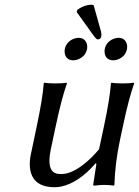

<svg xmlns="http://www.w3.org/2000/svg" viewBox="-20 -782 587 812"><path d="M376 -760.3 407.7 -647Q410.2 -635.7 407.7 -625Q404.3 -616.2 393.6 -615.2Q387.7 -615.2 376 -631.3Q375 -632.8 374.5 -633.3L304.2 -731.4L307.6 -741.2Q337.4 -761.2 364.3 -762.2Q370.1 -761.7 376 -760.3ZM253.9 -574.2Q260.3 -605 291 -617.7Q301.8 -621.6 311 -622.1Q339.8 -622.1 347.7 -595.2Q350.1 -584.5 348.1 -574.2Q341.3 -543 309.6 -530.8Q299.8 -527.3 291 -526.9Q261.2 -526.9 254.4 -553.7Q252 -564 253.9 -574.2ZM422.9 -574.2Q429.2 -605 460 -617.7Q470.7 -621.6 480 -622.1Q508.8 -622.1 516.6 -595.2Q519 -584.5 517.1 -574.2Q510.3 -543 479 -530.8Q469.2 -527.3 460 -526.9Q430.2 -526.9 423.3 -553.7Q420.9 -564 422.9 -574.2ZM384.8 -91.8Q313.5 -9.3 239.3 6.8Q224.6 9.8 211.9 9.8Q114.3 9.8 106.4 -75.2Q104.5 -100.6 110.4 -128.9L135.7 -249Q160.2 -365.2 165 -429.2L168 -432.1Q185.5 -429.2 214.4 -429.2Q243.2 -429.2 261.7 -432.1L263.2 -429.2Q241.2 -368.7 215.8 -249L194.8 -149.9Q175.3 -57.1 221.7 -47.4Q230 -45.9 239.7 -45.9Q294.4 -45.9 367.2 -116.2Q384.8 -133.8 398.9 -150.9L419.9 -249Q444.3 -363.3 449.2 -429.2L451.7 -432.1Q469.2 -429.2 498 -429.2Q526.9 -429.2 545.9 -432.1L547.4 -429.2Q525.4 -368.7 500 -249L487.8 -191.9Q466.3 -91.3 463.9 0L461.4 2.9Q442.4 0 417.5 0Q404.8 0 382.3 2.9Q373.5 2.9 374 0L387.7 -88.9Z"/></svg>

Font: Linux Biolinum Slanted O
Style: Slanted
Weight: 400
Designer: Philipp H. Poll
Foundry: Philipp H. Poll
Version: Version 1.0.4